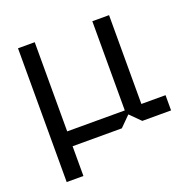

<svg xmlns="http://www.w3.org/2000/svg" viewBox="-127 -685 965 971"><g transform="rotate(-20 355.0 -200.0)"><path d="M70 160V-560H160V-80H470V-560H560V-82H690V0H535L480 -55L425 0H160V160Z"/></g></svg>

Font: Tektur
Style: Regular
Weight: 400
Designer: Adam Jagosz
Foundry: Adam Jagosz
Version: Version 1.005;gftools[0.9.30]